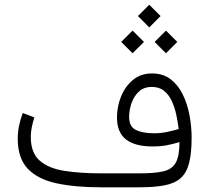

<svg xmlns="http://www.w3.org/2000/svg" viewBox="-20 -799 892 819"><path d="M616.7 -778.8 665 -730.5 616.7 -682.1 568.4 -730.5ZM688 -668.5 736.3 -620.1 688 -571.8 639.6 -620.1ZM545.4 -668.5 594.2 -620.1 545.4 -571.8 497.1 -620.1ZM745.6 -192.9Q718.8 -184.6 691.7 -179.4Q664.6 -174.3 630.9 -174.3Q555.7 -174.3 517.3 -204.3Q479 -234.4 479 -298.3Q479 -344.2 496.3 -387.2Q513.7 -430.2 547.1 -458Q580.6 -485.8 628.4 -485.8Q675.3 -485.8 707.5 -461.2Q739.7 -436.5 759.5 -396.2Q779.3 -356 788.3 -307.6Q797.4 -259.3 797.4 -211.9Q797.4 -145 786.6 -103.3Q775.9 -61.5 750.5 -39.1Q725.1 -16.6 681.4 -8.3Q637.7 0 571.8 0H410.2Q300.8 0 221.2 -17.1Q141.6 -34.2 98.6 -79.1Q55.7 -124 55.7 -207.5Q55.7 -236.3 61.5 -263.7Q67.4 -291 77.1 -316.9L126.5 -298.3Q120.1 -278.3 115.7 -256.8Q111.3 -235.4 111.3 -215.3Q111.3 -147 149.4 -113.8Q187.5 -80.6 255.1 -70.1Q322.8 -59.6 410.2 -59.6H577.6Q641.1 -59.6 677.7 -68.4Q714.4 -77.1 730 -105.5Q745.6 -133.8 745.6 -192.9ZM637.2 -230.5Q664.6 -230.5 690.7 -235.8Q716.8 -241.2 742.2 -248.5Q738.8 -277.3 732.2 -308.6Q725.6 -339.8 713.1 -367.2Q700.7 -394.5 680.2 -411.4Q659.7 -428.2 627.4 -428.2Q593.8 -428.2 572.5 -408.4Q551.3 -388.7 541 -359.1Q530.8 -329.6 530.8 -300.3Q530.8 -258.3 560.1 -244.4Q589.4 -230.5 637.2 -230.5Z"/></svg>

Font: Vazirmatn UI ExtraLight
Style: Regular
Weight: 200
Designer: Saber Rastikerdar
Foundry: Saber Rastikerdar
Version: Version 33.003